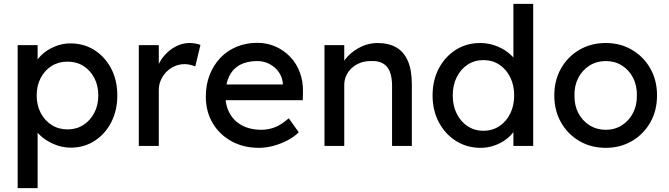

<svg xmlns="http://www.w3.org/2000/svg" viewBox="-20 -760 3482 1000"><path d="M72 220V-525H176V-405L160 -414Q166 -444 194 -471.5Q222 -499 262.5 -516.5Q303 -534 346 -534Q417 -534 472 -499Q527 -464 559 -403Q591 -342 591 -263Q591 -185 559.5 -123.5Q528 -62 473 -26.5Q418 9 349 9Q303 9 260 -9.5Q217 -28 187 -57Q157 -86 150 -117L176 -131V220ZM332 -86Q378 -86 414 -109Q450 -132 471 -172Q492 -212 492 -263Q492 -314 471.5 -353.5Q451 -393 415 -416Q379 -439 332 -439Q285 -439 249 -416.5Q213 -394 192 -354Q171 -314 171 -263Q171 -212 192 -172Q213 -132 249 -109Q285 -86 332 -86Z M703 0V-525H807V-360L797 -400Q808 -438 834.5 -469Q861 -500 895.5 -518Q930 -536 967 -536Q984 -536 999.5 -533Q1015 -530 1024 -526L997 -414Q985 -419 970.5 -422.5Q956 -426 942 -426Q915 -426 890.5 -415.5Q866 -405 847.5 -386.5Q829 -368 818 -343.5Q807 -319 807 -290V0Z M1329 10Q1248 10 1185.5 -24.5Q1123 -59 1087.5 -119Q1052 -179 1052 -257Q1052 -319 1072 -370Q1092 -421 1127.5 -458.5Q1163 -496 1212.5 -516.5Q1262 -537 1320 -537Q1371 -537 1415 -517.5Q1459 -498 1491.5 -464Q1524 -430 1541.5 -383.5Q1559 -337 1558 -282L1557 -238H1128L1105 -320H1468L1453 -303V-327Q1450 -360 1431 -386Q1412 -412 1383 -427Q1354 -442 1320 -442Q1266 -442 1229 -421.5Q1192 -401 1173 -361.5Q1154 -322 1154 -264Q1154 -209 1177 -168.5Q1200 -128 1242 -106Q1284 -84 1339 -84Q1378 -84 1411.5 -97Q1445 -110 1484 -144L1536 -71Q1512 -47 1477.5 -29Q1443 -11 1404.5 -0.5Q1366 10 1329 10Z M1670 0V-525H1773V-417L1755 -405Q1765 -440 1794 -469.5Q1823 -499 1863 -517.5Q1903 -536 1945 -536Q2005 -536 2045 -512.5Q2085 -489 2105 -441Q2125 -393 2125 -320V0H2022V-313Q2022 -358 2010 -387.5Q1998 -417 1973 -430.5Q1948 -444 1911 -442Q1881 -442 1856 -432.5Q1831 -423 1812.5 -406Q1794 -389 1783.5 -366.5Q1773 -344 1773 -318V0H1722Q1709 0 1696 0Q1683 0 1670 0Z M2484 10Q2412 10 2355.5 -25.5Q2299 -61 2266 -122.5Q2233 -184 2233 -263Q2233 -342 2265.5 -403.5Q2298 -465 2354 -500.5Q2410 -536 2481 -536Q2520 -536 2556.5 -523.5Q2593 -511 2622 -489.5Q2651 -468 2667.5 -442.5Q2684 -417 2684 -391L2654 -389V-740H2757V0H2654V-125H2674Q2674 -101 2658 -77.5Q2642 -54 2615.5 -34Q2589 -14 2554.5 -2Q2520 10 2484 10ZM2498 -79Q2545 -79 2581 -103Q2617 -127 2637.5 -168.5Q2658 -210 2658 -263Q2658 -316 2637.5 -357.5Q2617 -399 2581 -423Q2545 -447 2498 -447Q2451 -447 2415 -423Q2379 -399 2358.5 -357.5Q2338 -316 2338 -263Q2338 -210 2358.5 -168.5Q2379 -127 2415 -103Q2451 -79 2498 -79Z M3135 10Q3058 10 2997.5 -25.5Q2937 -61 2902 -122.5Q2867 -184 2867 -263Q2867 -342 2902 -403.5Q2937 -465 2997.5 -500.5Q3058 -536 3135 -536Q3211 -536 3271.5 -500.5Q3332 -465 3367 -403.5Q3402 -342 3402 -263Q3402 -184 3367 -122.5Q3332 -61 3271.5 -25.5Q3211 10 3135 10ZM3135 -84Q3182 -84 3219 -107.5Q3256 -131 3277 -171.5Q3298 -212 3297 -263Q3298 -315 3277 -355.5Q3256 -396 3219 -419Q3182 -442 3135 -442Q3088 -442 3050.5 -418.5Q3013 -395 2992 -354.5Q2971 -314 2972 -263Q2971 -212 2992 -171.5Q3013 -131 3050.5 -107.5Q3088 -84 3135 -84Z"/></svg>

Font: Lexend Medium
Style: Regular
Weight: 500
Designer: Bonnie Shaver-Troup, Thomas Jockin
Foundry: Lexend
Version: Version 1.005